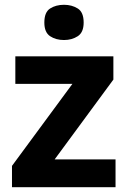

<svg xmlns="http://www.w3.org/2000/svg" viewBox="-20 -781 533 801"><path d="M462 0H30V-89L282 -431H44V-546H453V-449L208 -116H462ZM247 -761Q280 -761 304.5 -745.5Q329 -730 329 -687Q329 -646 304.5 -630Q280 -614 247 -614Q213 -614 189 -630Q165 -646 165 -687Q165 -730 189 -745.5Q213 -761 247 -761Z"/></svg>

Font: Noto Sans Cherokee
Style: Regular
Weight: 400
Designer: Monotype Design Team
Foundry: Monotype Imaging Inc.
Version: Version 2.001